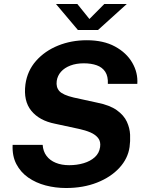

<svg xmlns="http://www.w3.org/2000/svg" viewBox="-20 -934 729 964"><path d="M311.4 10Q258.5 10 209.2 -2.9Q160 -15.9 121.8 -42.5Q83.5 -69.2 62.2 -110Q40.8 -150.8 43.4 -206.6H194.2Q196.5 -173.7 213.8 -151Q231 -128.3 260.2 -116.5Q289.3 -104.6 327.4 -104.6Q366.3 -104.6 399.9 -114.6Q433.6 -124.6 455.9 -144.7Q478.2 -164.8 482.6 -195.6Q486.6 -222.8 473.1 -240.4Q459.6 -258 434.1 -269.1Q408.5 -280.1 375.2 -287.1L256.6 -312.7Q177.6 -328.2 137.2 -377.8Q96.8 -427.3 107.7 -510.7Q117.2 -578.7 161 -628.4Q204.9 -678.1 271.5 -705.1Q338 -732 415.4 -732Q499.5 -732 557.4 -700.5Q615.2 -669.1 644.2 -618.9Q673.2 -568.8 669.4 -512.8H521.5Q523.3 -550.8 508.5 -573.5Q493.6 -596.2 465.9 -606.1Q438.1 -616.1 400.8 -616.1Q362.8 -616.1 333.4 -604.9Q303.9 -593.7 286.2 -573.7Q268.5 -553.6 264.8 -527.5Q260.5 -496.1 278.1 -476.6Q295.8 -457.1 350.2 -444.3L467 -418.8Q531.3 -406.1 566.7 -380.6Q602.1 -355.2 616.9 -323Q631.7 -290.8 633.2 -257.6Q634.6 -224.5 630.6 -196.2Q622.4 -138 579.3 -91.2Q536.2 -44.4 467.1 -17.2Q398 10 311.4 10ZM371.2 -783.3 261.1 -913.8H368.4L429 -838.6L503.6 -913.8H616.4L472 -783.3Z"/></svg>

Font: Public Sans Thin
Style: Italic
Weight: 100
Italic angle: -8°
Designer: The Public Sans project authors (U.S. Web Design System). Libre Franklin designed by Pablo Impallari and Rodrigo Fuenzal
Version: Version 2.000